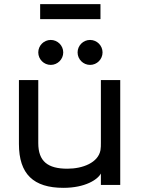

<svg xmlns="http://www.w3.org/2000/svg" viewBox="-20 -889 676 923"><path d="M285 14C390 14 450 -26 465 -55V0H558V-504H465V-202C465 -191 465 -178 463 -167C452 -107 378 -78 304 -78C210 -78 164 -113 164 -201V-504H71V-197C71 -52 141 14 285 14ZM164 -637C164 -604 191 -577 224 -577C257 -577 284 -604 284 -637C284 -670 257 -697 224 -697C191 -697 164 -670 164 -637ZM173 -797H463V-869H173ZM353 -637C353 -604 380 -577 413 -577C446 -577 473 -604 473 -637C473 -670 446 -697 413 -697C380 -697 353 -670 353 -637Z"/></svg>

Font: Hibana 45 SubMedium
Style: Regular
Weight: 500
Width: 6
Designer: pygmalion
Foundry: ybstudio
Version: Version 2021.007;FEAKit 1.0